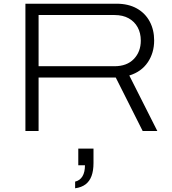

<svg xmlns="http://www.w3.org/2000/svg" viewBox="-20 -706 927 1035"><path d="M117 0V-686H608Q672 -686 717.5 -660.5Q763 -635 787 -590Q811 -545 811 -488Q811 -421 776.5 -370Q742 -319 677 -299L828 0H749L604 -288H188V0ZM188 -349H597Q664 -349 701.5 -388Q739 -427 739 -487Q739 -528 722 -559Q705 -590 673.5 -607.5Q642 -625 597 -625H188ZM385 309V273Q411 267 424.5 244.5Q438 222 438 185H402V95H484V173Q484 214 473.5 242.5Q463 271 441.5 287.5Q420 304 385 309Z"/></svg>

Font: Archivo Expanded ExtraLight
Style: Regular
Weight: 250
Width: 7
Designer: Hector Gatti
Foundry: Omnibus-Type
Version: Version 2.001